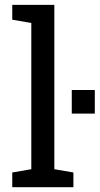

<svg xmlns="http://www.w3.org/2000/svg" viewBox="-20 -782 416 802"><path d="M31.2 0V-61.5L110.8 -75.2V-686L31.2 -699.7V-761.7H207V-75.2L286.6 -61.5V0ZM279.8 -307.6V-406.2H376V-307.6Z"/></svg>

Font: Roboto Slab LO
Style: Regular
Weight: 400
Designer: Google
Version: Version 2.000